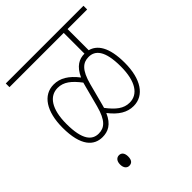

<svg xmlns="http://www.w3.org/2000/svg" viewBox="-205 -738 956 956"><g transform="rotate(-45 273.5 -259.5)"><path d="M0 -596H382V-450C345 -450 311 -433 286 -378C248 -427 210 -450 165 -450C90 -450 44 -380 44 -266C44 -136 93 -92 152 -92C190 -92 225 -107 250 -164C288 -115 326 -92 371 -92C446 -92 492 -162 492 -276C492 -387 456 -435 409 -447V-596H547V-622H0ZM265 -208 295 -322C316 -401 345 -424 385 -424C430 -424 465 -390 465 -277C465 -171 427 -118 369 -118C327 -118 296 -143 260 -190C262 -196 263 -202 265 -208ZM71 -266C71 -371 109 -424 167 -424C209 -424 240 -399 276 -352C274 -345 272 -338 270 -330L241 -220C220 -141 191 -118 151 -118C106 -118 71 -152 71 -266ZM117 66C117 92 131 103 145 103C162 103 174 93 174 66C174 42 163 29 146 29C130 29 117 41 117 66Z"/></g></svg>

Font: Noto Sans ExtraCondensed Thin
Style: Italic
Weight: 100
Width: 2
Italic angle: -12°
Designer: Monotype Design Team
Foundry: Monotype Imaging Inc.
Version: Version 2.013